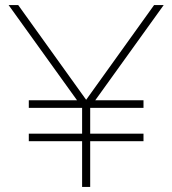

<svg xmlns="http://www.w3.org/2000/svg" viewBox="-20 -740 682 760"><path d="M94 -313H305V-211H94V-181H305V0H337V-181H548V-211H337V-313H548V-343H357L628 -720H590L321 -345L52 -720H14L285 -343H94Z"/></svg>

Font: Aspekta 100
Style: Regular
Weight: 100
Designer: Ivo Dolenc
Version: Version 2.000